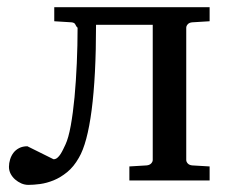

<svg xmlns="http://www.w3.org/2000/svg" viewBox="-20 -502 628 534"><path d="M339.8 0V-39.1L388.2 -42Q396.5 -43 400.6 -47.6Q404.8 -52.2 404.8 -57.1V-433.1H247.1Q247.1 -289.6 234.9 -196Q222.7 -102.5 199.2 -63Q185.1 -38.1 166.7 -23.2Q148.4 -8.3 129.2 -0.5Q109.9 7.3 91.6 9.8Q73.2 12.2 59.1 12.2Q48.8 12.2 39.3 8.1Q29.8 3.9 22 -2.9Q14.2 -9.8 9.5 -18.8Q4.9 -27.8 4.9 -38.1Q4.9 -48.3 8.1 -58.6Q11.2 -68.8 17.3 -76.9Q23.4 -85 33.2 -90.1Q43 -95.2 56.2 -95.2L128.9 -59.1Q134.8 -59.1 139.6 -63.2Q144.5 -67.4 148.4 -73.5Q152.3 -79.6 155.8 -86.9Q159.2 -94.2 162.1 -100.1Q170.4 -117.7 176.8 -152.6Q183.1 -187.5 187.3 -231.7Q191.4 -275.9 193.6 -326.2Q195.8 -376.5 195.8 -424.8Q191.9 -428.2 189.7 -433.6Q187.5 -439 179.2 -439.9L130.9 -442.9V-481.9H563V-442.9L514.2 -439.9Q505.9 -439 502 -434.3Q498 -429.7 498 -424.8V-57.1Q498 -52.2 502 -47.6Q505.9 -43 514.2 -42L563 -39.1V0Z"/></svg>

Font: Charis SIL
Style: Regular
Weight: 400
Foundry: SIL International
Version: Version 4.112